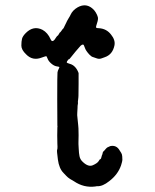

<svg xmlns="http://www.w3.org/2000/svg" viewBox="-20 -685 587 728"><path d="M409 -134Q408 -134 407 -134ZM247 -628Q255 -646 274 -657Q304 -674 329 -654Q337 -648 343 -638Q349 -628 351 -620Q353 -612 348 -597.5Q343 -583 344.5 -580.5Q346 -578 356 -578Q384 -576 401 -554Q418 -533 414 -513Q407 -478 377 -468L366 -464Q356 -460 346 -464Q336 -468 331.5 -469Q327 -470 319 -478Q305 -493 301.5 -504.5Q298 -516 295 -516Q290 -516 285 -511Q280 -506 266 -489Q252 -472 249 -468Q246 -464 244 -462Q242 -460 241.5 -460.5Q241 -461 239 -459Q233 -452 233 -449Q233 -446 244.5 -443Q256 -440 264.5 -431Q273 -422 278 -408V-366Q278 -325 277.5 -321.5Q277 -318 277 -314Q277 -310 276 -305Q275 -300 275.5 -296.5Q276 -293 275 -289Q274 -285 274 -275.5Q274 -266 273 -258Q272 -250 274 -235Q276 -220 276.5 -210.5Q277 -201 277.5 -198Q278 -195 278 -172Q278 -149 277.5 -145.5Q277 -142 277.5 -138.5Q278 -135 278.5 -120Q279 -105 281.5 -92.5Q284 -80 294 -71Q315 -51 332 -58.5Q349 -66 354 -74Q359 -82 359 -81Q360 -80 363 -84L367 -98L368 -99Q370 -110 371.5 -110.5Q373 -111 375 -113.5Q377 -116 378.5 -117.5Q380 -119 381 -120.5Q382 -122 384.5 -124Q387 -126 387 -126L398 -131Q422 -136 434 -114Q436 -111 439.5 -105.5Q443 -100 443.5 -91.5Q444 -83 444 -78.5Q444 -74 439 -58Q427 -23 394 2Q369 22 349 21Q345 21 342 22Q298 28 260 2Q254 -1 245.5 -6.5Q237 -12 231.5 -18Q226 -24 221 -29Q204 -46 199.5 -80Q195 -114 196.5 -116.5Q198 -119 198 -128.5Q198 -138 197.5 -140.5Q197 -143 197 -172Q197 -201 197.5 -201.5Q198 -202 198 -205.5Q198 -209 197.5 -209.5Q197 -210 197 -307Q197 -404 198 -410.5Q199 -417 202.5 -423.5Q206 -430 205 -431Q204 -432 194.5 -433.5Q185 -435 174.5 -444Q164 -453 160.5 -462.5Q157 -472 155 -472Q153 -472 139 -467Q104 -453 79 -479Q61 -496 61 -512Q61 -528 63.5 -538Q66 -548 78 -560Q107 -589 141 -572Q161 -561 172 -536Q179 -519 194 -545L198 -550Q198 -546 207 -562L209 -563L215 -571Q215 -571 217 -574L219 -576Q220 -576 222.5 -581Q225 -586 225 -586.5Q225 -587 227 -590.5Q229 -594 229 -594.5Q229 -595 231.5 -599.5Q234 -604 234 -605Q234 -606 240 -615.5Q246 -625 247 -628Z"/></svg>

Font: TT2020 Style E
Style: Regular
Weight: 400
Version: Version 00.2